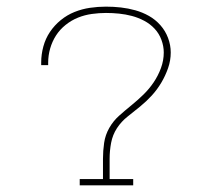

<svg xmlns="http://www.w3.org/2000/svg" viewBox="-20 -558 640 578"><path d="M220 0V-19H290V-80Q290 -104 293.5 -128Q297 -152 309 -173Q321 -194 339 -210Q357 -226 375.5 -241Q394 -256 411.5 -273Q429 -290 442.5 -310Q456 -330 464.5 -353Q473 -376 473 -400Q473 -419 466 -438Q459 -457 445.5 -471.5Q432 -486 414 -495.5Q396 -505 377 -510Q358 -515 338.5 -517Q319 -519 299 -519Q278 -519 256.5 -516Q235 -513 215 -505Q195 -497 177.5 -483Q160 -469 148.5 -451Q137 -433 131 -412Q125 -391 125 -369Q125 -367 125 -365Q125 -363 125 -362H104Q104 -364 104 -366Q104 -368 104 -370Q104 -394 110.5 -418Q117 -442 130.5 -462Q144 -482 163 -497.5Q182 -513 204.5 -522Q227 -531 251 -534.5Q275 -538 299 -538Q322 -538 344 -535.5Q366 -533 387.5 -527Q409 -521 428.5 -510Q448 -499 463 -482Q478 -465 486 -443.5Q494 -422 494 -400Q494 -376 486 -353Q478 -330 465.5 -309Q453 -288 437 -270.5Q421 -253 402 -237.5Q383 -222 364 -207Q345 -192 332 -172Q319 -152 314.5 -128Q310 -104 310 -80V-19H381V0Z"/></svg>

Font: Iosevka Curly Slab ThEx
Style: Regular
Weight: 100
Width: 7
Monospace: yes
Designer: Belleve Invis
Foundry: Belleve Invis
Version: Version 11.1.0; ttfautohint (v1.8.3)